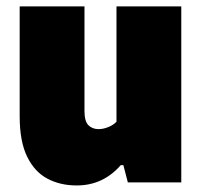

<svg xmlns="http://www.w3.org/2000/svg" viewBox="-20 -570 630 600"><path d="M219 9.5Q168 9.5 128 -11.8Q88 -33 64.8 -80.5Q41.5 -128 41.5 -206.5V-550H244V-223Q244 -191 256.2 -178.8Q268.5 -166.5 288 -166.5Q302.5 -166.5 318.2 -172.8Q334 -179 344 -189.5V-550H546.5V0H379.5L365.5 -54H357.5Q301.5 10 219 9.5Z"/></svg>

Font: Encode Sans Semi Condensed Black
Style: Regular
Weight: 900
Width: 4
Designer: Multiple Designers
Foundry: Impallari Type
Version: Version 3.000; ttfautohint (v1.8.3) -l 8 -r 50 -G 200 -x 14 